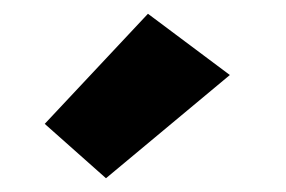

<svg xmlns="http://www.w3.org/2000/svg" viewBox="-20 -755 415 279"><path d="M314 -646 134 -496 45 -575 195 -735Z"/></svg>

Font: Copperplate Sans CC
Style: Bold
Weight: 700
Designer: indestructible type*
Foundry: Cowboy Collective
Version: Version 1.000